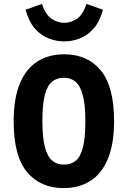

<svg xmlns="http://www.w3.org/2000/svg" viewBox="-20 -948 654 983"><path d="M564 -328Q564 -211 532.5 -135Q501 -59 443 -22Q385 15 305 15Q187 15 118.5 -67Q50 -149 50 -326Q50 -444 81.5 -520Q113 -596 171 -633Q229 -670 309 -670Q428 -670 496 -587.5Q564 -505 564 -328ZM197 -328Q197 -241 210.5 -192.5Q224 -144 248.5 -124.5Q273 -105 307 -105Q342 -105 366.5 -124Q391 -143 404 -191Q417 -239 417 -326Q417 -414 403.5 -462.5Q390 -511 365.5 -530.5Q341 -550 307 -550Q273 -550 248 -531Q223 -512 210 -463.5Q197 -415 197 -328ZM309 -831Q341 -831 372.5 -851Q404 -871 423 -928L507 -898Q491 -838 460 -802.5Q429 -767 389.5 -751.5Q350 -736 309 -736Q268 -736 228.5 -751.5Q189 -767 158 -802.5Q127 -838 111 -898L195 -928Q215 -870 246 -850.5Q277 -831 309 -831Z"/></svg>

Font: Intel One Mono Light
Style: Regular
Weight: 300
Monospace: yes
Designer: Fred Shallcrass
Foundry: Frere-Jones Type LLC
Version: Version 1.004